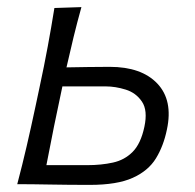

<svg xmlns="http://www.w3.org/2000/svg" viewBox="-20 -518 548 540"><path d="M28.5 0Q43 -55 55 -106.8Q67 -158.5 80 -219.5L90.5 -269Q104.5 -334 114.2 -386.8Q124 -439.5 133 -495.5L209 -498Q197 -455 187 -414Q177 -373 167 -328.5Q194.5 -329 227.2 -329.5Q260 -330 288.5 -330Q378 -330 422.5 -283Q467 -236 449.5 -154Q440 -107.5 418.5 -72.5Q397 -37.5 353.2 -17.8Q309.5 2 232.5 2Q173 2 120.5 1Q68 0 28.5 0ZM110.5 -53.5H225Q265 -53.5 297.8 -60.8Q330.5 -68 353.2 -91Q376 -114 386 -161Q396 -207.5 379.2 -232.2Q362.5 -257 333.5 -266Q304.5 -275 277.5 -275H155.5Q142.5 -214.5 132 -162.8Q121.5 -111 110.5 -53.5Z"/></svg>

Font: Commissioner Flair Light
Style: Italic
Weight: 300
Italic angle: -12°
Designer: Kostas Bartsokas
Foundry: Kostas Bartsokas
Version: Version 1.000; ttfautohint (v1.8.3)